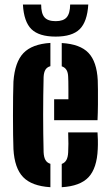

<svg xmlns="http://www.w3.org/2000/svg" viewBox="-20 -792 470 821"><path d="M37.5 -154.5Q36.5 -177.5 36 -215.8Q35.5 -254 35.5 -297.5Q35.5 -341 36 -380.2Q36.5 -419.5 37.5 -443.5Q43.5 -526.5 80.2 -565Q117 -603.5 195.5 -608.5V-509Q181 -505 174.2 -493.8Q167.5 -482.5 166.5 -463Q165.5 -423 165 -382.5Q164.5 -342 164.5 -301.5Q164.5 -261 165 -221Q165.5 -181 166.5 -141Q167.5 -120 174.2 -108Q181 -96 195.5 -91.5V8.5Q115.5 3.5 78.8 -34.8Q42 -73 37.5 -154.5ZM211.5 -278V-367.5H272.5V-409.5Q272.5 -429 272.2 -443.2Q272 -457.5 271.5 -463Q271 -482 264.2 -493Q257.5 -504 244 -508.5V-608Q322.5 -603.5 358.2 -566Q394 -528.5 398 -448.5Q398.5 -436.5 398.8 -408.2Q399 -380 398.8 -345Q398.5 -310 397 -278ZM244 8.5V-91Q257.5 -96 264 -108Q270.5 -120 271.5 -141Q272.5 -155 272.5 -177.2Q272.5 -199.5 271.5 -226H397Q398 -217 398.5 -194.5Q399 -172 398 -154.5Q394.5 -72.5 358.5 -34.2Q322.5 4 244 8.5ZM218 -635.5Q147 -635.5 114.5 -667.2Q82 -699 78 -772.5H156Q156 -734.5 170.2 -718Q184.5 -701.5 218 -701.5Q251 -701.5 265.2 -718Q279.5 -734.5 280 -772.5H357.5Q353 -699 320.8 -667.2Q288.5 -635.5 218 -635.5Z"/></svg>

Font: Big Shoulders Stencil Display Thin ExtraBold
Style: Regular
Weight: 800
Version: Version 2.001